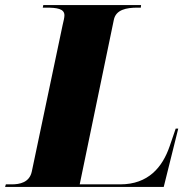

<svg xmlns="http://www.w3.org/2000/svg" viewBox="-55 -734 738 754"><path d="M-35 0H588L645 -229H635L611 -159C583 -78 528 -10 417 -10H258L392 -656C400 -696 441 -704 485 -704H498L499 -714H115L113 -704H126C168 -704 198 -700 198 -674C198 -665 195 -653 191 -636L70 -61C61 -17 22 -10 -9 -10H-32Z"/></svg>

Font: Noto Serif Display Black
Style: Italic
Weight: 900
Italic angle: -12°
Designer: Monotype Design Team
Foundry: Monotype Imaging Inc.
Version: Version 2.009